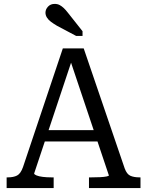

<svg xmlns="http://www.w3.org/2000/svg" viewBox="-20 -964 754 984"><path d="M202 -297H488L498 -239H189ZM333 -676 349 -657 155 -75Q155 -70 167 -65Q179 -60 199 -57.5Q219 -55 242 -55H255V0H14V-55H20Q49 -55 67.5 -64.5Q86 -74 98 -108L302 -716H409L619 -101Q630 -71 648.5 -63Q667 -55 695 -55H700V0H436V-55H450Q473 -55 493 -56Q513 -57 525.5 -59.5Q538 -62 538 -65ZM327 -900Q317 -913 307 -922.5Q297 -932 286 -938Q275 -944 260 -944Q239 -944 226 -930Q213 -916 213 -899Q213 -886 220.5 -874Q228 -862 241.5 -852Q255 -842 272 -832L370 -780H403V-804Z"/></svg>

Font: Roboto Serif
Style: Regular
Weight: 400
Designer: Greg Gazdowicz
Foundry: Commercial Type
Version: Version 1.008